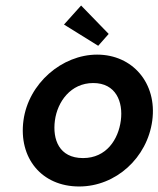

<svg xmlns="http://www.w3.org/2000/svg" viewBox="-20 -668 574 696"><path d="M179 -231C188 -299 236 -367 318 -367C400 -367 427 -299 418 -231C409 -163 366 -95 281 -95C194 -95 170 -163 179 -231ZM65 -231C47 -96 130 8 267 8C400 8 514 -96 532 -231C550 -366 461 -470 332 -470C205 -470 83 -366 65 -231ZM274 -648 212 -579 336 -502 374 -545Z"/></svg>

Font: Hussar Tani
Style: Kurs
Weight: 700
Foundry: Cannot Into Space Fonts
Version: Version 0.92